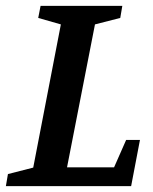

<svg xmlns="http://www.w3.org/2000/svg" viewBox="-33 -633 522 653"><path d="M-13 0 -6 -41 80 -63 174 -550 97 -572 105 -613H383L376 -572L290 -550L195 -64H355L396 -157H443L413 0Z"/></svg>

Font: Manuale SemiBold
Style: Italic
Weight: 600
Italic angle: -11°
Designer: Eduardo Tunni / Pablo Cosgaya
Foundry: Eduardo Tunni / Pablo Cosgaya
Version: Version 1.002